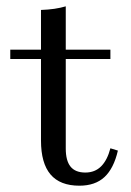

<svg xmlns="http://www.w3.org/2000/svg" viewBox="-20 -569 409 600"><path d="M228.2 11.3Q167.7 11.3 137.9 -23.8Q108.1 -58.9 108.1 -129.8V-206.5H185.5V-104.8Q185.5 -66.9 200.4 -48.4Q215.3 -29.8 246.8 -29.8Q276.6 -29.8 296 -49.2Q315.3 -68.5 325 -105.6L348.4 -98.4Q335.5 -42.7 306.5 -15.7Q277.4 11.3 228.2 11.3ZM108.1 -206.5V-537.9Q130.6 -538.7 150 -541.5Q169.4 -544.4 185.5 -549.2V-206.5ZM12.1 -384.7V-413.7H325V-384.7Z"/></svg>

Font: Playfair 5pt SemiExpanded Light
Style: Regular
Weight: 400
Version: Version 2.203